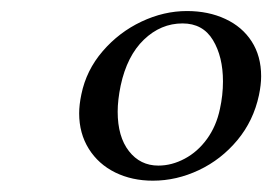

<svg xmlns="http://www.w3.org/2000/svg" viewBox="-20 -588 484 341"><path d="M443.8 -452.6Q443.8 -437.5 439.9 -418.9Q430.2 -373.5 401.6 -339.1Q373 -304.7 333.3 -285.9Q293.5 -267.1 251.5 -267.1Q214.4 -267.1 184.6 -281.7Q154.8 -296.4 137.7 -323.7Q120.6 -351.1 120.6 -386.7Q120.6 -401.9 124.5 -420.4Q133.3 -463.4 162.4 -497.1Q191.4 -530.8 231.2 -549.6Q271 -568.4 312 -568.4Q350.1 -568.4 380.1 -554.4Q410.2 -540.5 427 -514.4Q443.8 -488.3 443.8 -452.6ZM370.6 -394.5Q376 -418.9 376 -443.4Q376 -487.3 358.2 -516.8Q340.3 -546.4 304.2 -546.4Q265.6 -546.4 235.6 -517.6Q205.6 -488.8 194.3 -436Q189 -410.2 189 -389.6Q189 -345.2 209 -319.6Q229 -293.9 261.2 -293.9Q285.2 -293.9 308.1 -306.2Q331.1 -318.4 347.7 -341.3Q364.3 -364.3 370.6 -394.5Z"/></svg>

Font: Radley
Style: Italic
Weight: 400
Italic angle: -12°
Designer: Vernon Adams
Foundry: Vernon Adams
Version: Version 1.003; ttfautohint (v1.6)